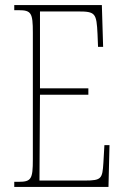

<svg xmlns="http://www.w3.org/2000/svg" viewBox="-20 -734 489 754"><path d="M36 0H406L410 -164H390L386 -94C382 -33 379 -25 314 -25H135L137 -362H327V-387H137V-689H287C355 -689 359 -682 363 -600L365 -550H385L380 -714H36V-694H53C103 -694 109 -683 109 -606V-108C109 -31 103 -20 53 -20H36Z"/></svg>

Font: Noto Serif Devanagari ExtraCondensed Thin
Style: Regular
Weight: 100
Width: 2
Designer: Universal Thirst, Indian Type Foundry and the Monotype Design Team
Foundry: Monotype Imaging Inc.
Version: Version 2.004